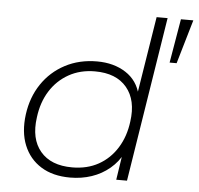

<svg xmlns="http://www.w3.org/2000/svg" viewBox="-51 -758 846 818"><g transform="rotate(5 371.5 -348.5)"><path d="M278 8Q204 8 153.5 -23.5Q103 -55 80 -111.5Q57 -168 67 -244Q77 -318 115 -374.5Q153 -431 213.5 -463Q274 -495 350 -495Q422 -495 473 -462Q524 -429 538 -368H532L586 -705H633L521 0H475L493 -118H501Q481 -78 447 -49.5Q413 -21 370 -6.5Q327 8 278 8ZM283 -36Q347 -36 395.5 -63Q444 -90 474.5 -139Q505 -188 513 -252Q526 -344 481 -398Q436 -452 345 -452Q282 -452 233 -424.5Q184 -397 153.5 -348.5Q123 -300 115 -235Q102 -143 147 -89.5Q192 -36 283 -36ZM658 -517 690 -705H743L688 -517Z"/></g></svg>

Font: Nunito Sans 10pt SemiExpanded ExtraLight
Style: Italic
Weight: 250
Width: 6
Italic angle: -9°
Designer: Vernon Adams
Foundry: Vernon Adams
Version: Version 3.101;gftools[0.9.27]